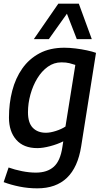

<svg xmlns="http://www.w3.org/2000/svg" viewBox="-26 -810 566 1050"><path d="M-6 186 21 106Q54 118 94 126Q134 134 170 134Q232 134 268 102Q304 70 315 -5L320 -37Q288 -21 248 -10.5Q208 0 178 0Q103 0 63 -45.5Q23 -91 23 -167Q23 -245 41 -314Q59 -383 96 -435.5Q133 -488 190 -518.5Q247 -549 326 -549Q354 -549 387 -545Q420 -541 450 -534.5Q480 -528 499 -521L418 -10Q382 220 178 220Q128 220 81 210.5Q34 201 -6 186ZM386 -455Q371 -460 353.5 -464.5Q336 -469 310 -469Q269 -469 235.5 -445Q202 -421 178 -381.5Q154 -342 140.5 -293.5Q127 -245 127 -196Q127 -138 153.5 -111Q180 -84 225 -84Q249 -84 280 -94Q311 -104 332 -118ZM159 -596 293 -790H405L476 -596H394L340 -735L241 -596Z"/></svg>

Font: Georama Medium
Style: Italic
Weight: 500
Italic angle: -9°
Designer: Jean-Baptiste Levee
Foundry: Production Type
Version: Version 1.000